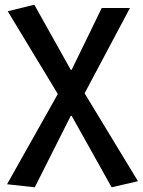

<svg xmlns="http://www.w3.org/2000/svg" viewBox="-20 -584 607 817"><path d="M128 213 281 -91H285L455 213L567 187L340 -187L533 -550H413L285 -287H281L126 -564L13 -536L226 -184L10 200Z"/></svg>

Font: Noto Sans JP Medium
Style: Regular
Weight: 500
Designer: Ryoko NISHIZUKA  (kana, bopomofo & ideographs); Paul D. Hunt (Latin, Greek & Cyrillic); Sandoll Communications , Soo-you
Foundry: Adobe
Version: Version 2.002;hotconv 1.0.116;makeotfexe 2.5.65601